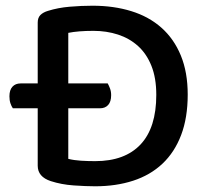

<svg xmlns="http://www.w3.org/2000/svg" viewBox="-20 -640 727 672"><path d="M637 -309Q637 -228 614 -167.5Q591 -107 548.5 -67Q506 -27 446 -7.5Q386 12 313 12Q281 12 238 9Q195 6 158 -6Q112 -21 112 -60V-261H25Q20 -268 16.5 -278.5Q13 -289 13 -303Q13 -325 23.5 -336.5Q34 -348 52 -348H112V-561Q112 -578 121.5 -587.5Q131 -597 148 -602Q183 -613 224 -616.5Q265 -620 304 -620Q378 -620 439.5 -601Q501 -582 545 -543Q589 -504 613 -445.5Q637 -387 637 -309ZM527 -308Q527 -367 510 -409.5Q493 -452 463 -479Q433 -506 393 -519Q353 -532 307 -532Q254 -532 219 -525V-348H357Q361 -341 365 -330.5Q369 -320 369 -307Q369 -284 358.5 -272.5Q348 -261 330 -261H219V-84Q239 -79 263.5 -77.5Q288 -76 313 -76Q417 -76 472 -134.5Q527 -193 527 -308Z"/></svg>

Font: Baloo Da 2 Medium
Style: Regular
Weight: 500
Designer: Noopur Datye, Sulekha Rajkumar and Ek Type
Foundry: Ek Type
Version: Version 1.640;hotconv 1.0.111;makeotfexe 2.5.65597; ttfautoh